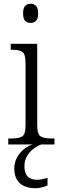

<svg xmlns="http://www.w3.org/2000/svg" viewBox="-20 -769 320 1022"><path d="M143 -647Q125 -647 114 -658Q103 -669 103 -698Q103 -727 114 -738Q125 -749 143 -749Q160 -749 171.5 -738Q183 -727 183 -698Q183 -669 171.5 -658Q160 -647 143 -647ZM24 0V-32H42Q82 -32 99 -43.5Q116 -55 116 -103V-431Q116 -480 100 -492Q84 -504 46 -504H37V-536H178V-105Q178 -56 195 -44Q212 -32 252 -32H270V0ZM168 233Q116 233 86 206.5Q56 180 56 127Q56 96 70.5 69.5Q85 43 107.5 25Q130 7 154 0H199Q180 7 159.5 22Q139 37 124.5 60.5Q110 84 110 116Q110 155 129 171.5Q148 188 175 188Q189 188 202 185.5Q215 183 233 178V218Q218 225 200.5 229Q183 233 168 233Z"/></svg>

Font: Noto Serif Hebrew SemiCondensed Light
Style: Regular
Weight: 300
Width: 4
Designer: Monotype Design Team
Foundry: Monotype Imaging Inc.
Version: Version 2.004; ttfautohint (v1.8.4.7-5d5b)